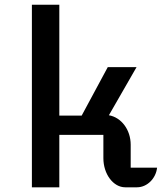

<svg xmlns="http://www.w3.org/2000/svg" viewBox="-20 -797 707 817"><path d="M115.7 0H232.4V-223.1H419.9V-124C419.9 -55.7 462.4 0 512.7 0H563C606 0 643.6 -37.6 648.4 -83.5H536.1V-181.2C536.1 -245.1 496.1 -297.4 443.4 -306.6L561 -511.2H438.5L327.6 -305.2H232.4V-776.9H115.7Z"/></svg>

Font: Atomic Age
Style: Regular
Weight: 400
Designer: James Grieshaber
Foundry: James Grieshaber
Version: Version 1.002